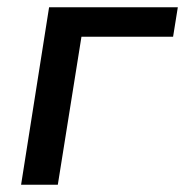

<svg xmlns="http://www.w3.org/2000/svg" viewBox="-20 -508 509 528"><path d="M38 0 115 -488H469L456 -407H204L139 0Z"/></svg>

Font: Nunito Sans 12pt SemiBold
Style: Italic
Weight: 600
Italic angle: -9°
Designer: Vernon Adams
Foundry: Vernon Adams
Version: Version 3.101;gftools[0.9.27]